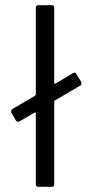

<svg xmlns="http://www.w3.org/2000/svg" viewBox="-20 -720 357 740"><path d="M294 -399Q294 -393 289 -390L192 -333Q189 -332 189 -328V-10Q189 0 179 0H128Q118 0 118 -10V-283Q118 -285 116.5 -286Q115 -287 113 -286L55 -252Q53 -251 50 -251Q44 -251 41 -256L24 -286Q23 -288 23 -291Q23 -297 28 -300L115 -351Q118 -353 118 -356V-690Q118 -700 128 -700H179Q189 -700 189 -690V-401Q189 -399 190.5 -398Q192 -397 194 -398L261 -438Q265 -440 267 -440Q272 -440 275 -434L293 -404Q294 -402 294 -399Z"/></svg>

Font: Barlow Semi Condensed
Style: Regular
Weight: 400
Width: 4
Designer: Jeremy Tribby
Foundry: Tribby Type
Version: Version 1.408;December 10, 2018;FontCreator 11.5.0.2430 64-b